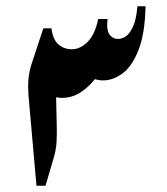

<svg xmlns="http://www.w3.org/2000/svg" viewBox="-20 -597 537 616"><path d="M97 -1 72 -284Q69 -323 71.5 -345.5Q74 -368 81 -391L119 -506H145Q150 -469 168 -454Q186 -439 210 -439Q238 -439 261.5 -463Q285 -487 295 -536H325Q321 -500 331.5 -486Q342 -472 359 -472Q370 -472 382.5 -479.5Q395 -487 406 -510Q417 -533 421 -577H447Q445 -488 424 -435.5Q403 -383 372.5 -361Q342 -339 311 -339Q298 -339 284 -343Q268 -321 240.5 -302Q213 -283 178 -283Q169 -283 160 -285L162 -198Q163 -168 161.5 -142.5Q160 -117 153 -93L126 -1Z"/></svg>

Font: Gulzar
Style: Regular
Weight: 400
Designer: Borna Izadpanah, Alice Savoie, Simon Cozens, Fiona Ross
Version: Version 1.000;[7b34f74]; ttfautohint (v1.8.4)